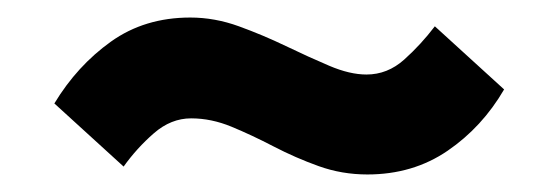

<svg xmlns="http://www.w3.org/2000/svg" viewBox="-20 -451 637 219"><path d="M121 -261 42 -333Q68 -376 106.5 -403.5Q145 -431 197 -431Q225 -431 252.5 -421Q280 -411 306 -398.5Q332 -386 355.5 -376Q379 -366 398 -366Q422 -366 441 -383Q460 -400 476 -421L555 -349Q530 -306 490.5 -279Q451 -252 399 -252Q370 -252 343.5 -261.5Q317 -271 292 -284Q267 -297 244 -306.5Q221 -316 198 -316Q175 -316 155.5 -299Q136 -282 121 -261Z"/></svg>

Font: Zen Kaku Gothic Antique Black
Style: Regular
Weight: 900
Designer: Yoshimichi Ohira
Foundry: Positype
Version: Version 1.001